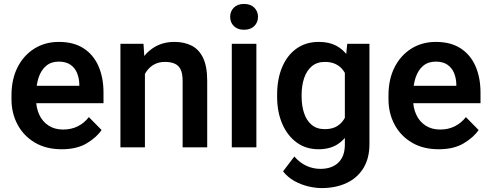

<svg xmlns="http://www.w3.org/2000/svg" viewBox="-20 -752 2502 980"><path d="M294.9 9.8Q215.3 9.8 158 -24.2Q100.6 -58.1 69.6 -116.2Q38.6 -174.3 38.6 -245.6V-265.6Q38.6 -347.7 69.8 -408.9Q101.1 -470.2 155.8 -504.2Q210.4 -538.1 280.3 -538.1Q356.4 -538.1 407 -505.1Q457.5 -472.2 482.9 -413.8Q508.3 -355.5 508.3 -278.8V-225.1H97.7V-314H384.8V-323.7Q383.8 -354 373 -379.9Q362.3 -405.8 339.6 -421.6Q316.9 -437.5 279.8 -437.5Q241.2 -437.5 215.6 -416Q189.9 -394.5 177 -356Q164.1 -317.4 164.1 -265.6V-245.6Q164.1 -201.7 180.4 -166.5Q196.8 -131.3 227.8 -111.1Q258.8 -90.8 302.2 -90.8Q343.8 -90.8 376.7 -107.2Q409.7 -123.5 433.6 -154.3L498.5 -88.4Q473.6 -51.3 423.1 -20.8Q372.6 9.8 294.9 9.8Z M719.7 0H594.7V-528.3H712.4L719.7 -415.5ZM659.7 -282.2Q660.2 -359.4 686.3 -416.7Q712.4 -474.1 759.8 -506.1Q807.1 -538.1 870.1 -538.1Q920.9 -538.1 958.5 -518.8Q996.1 -499.5 1016.8 -456.1Q1037.6 -412.6 1037.6 -339.4V0H912.1V-340.3Q912.1 -376.5 901.9 -397.5Q891.6 -418.5 871.3 -427.2Q851.1 -436 821.8 -436Q792 -436 769.3 -424.3Q746.6 -412.6 730.7 -391.6Q714.8 -370.6 706.8 -342.8Q698.7 -314.9 698.7 -282.7Z M1225.6 -731.9Q1258.8 -731.9 1277.8 -713.1Q1296.9 -694.3 1296.9 -666Q1296.9 -637.7 1277.8 -618.9Q1258.8 -600.1 1225.6 -600.1Q1192.4 -600.1 1173.6 -618.9Q1154.8 -637.7 1154.8 -666Q1154.8 -694.3 1173.6 -713.1Q1192.4 -731.9 1225.6 -731.9ZM1288.6 0H1163.1V-528.3H1288.6Z M1621.6 208Q1590.8 208 1554 199.5Q1517.1 190.9 1482.7 171.9Q1448.2 152.8 1424.8 122.6L1482.4 46.9Q1509.8 78.6 1543.7 94.2Q1577.6 109.9 1615.2 109.9Q1673.8 109.9 1707 77.9Q1740.2 45.9 1740.2 -14.2V-407.7L1752.4 -528.3H1865.7V-16.1Q1865.7 55.7 1835 106Q1804.2 156.2 1749 182.1Q1693.8 208 1621.6 208ZM1606 9.8Q1541 9.8 1493.7 -25.1Q1446.3 -60.1 1420.4 -120.6Q1394.5 -181.2 1394.5 -258.3V-268.6Q1394.5 -348.6 1420.2 -409.4Q1445.8 -470.2 1493.7 -504.2Q1541.5 -538.1 1606.9 -538.1Q1659.2 -538.1 1695.6 -519Q1731.9 -500 1755.9 -465.1Q1779.8 -430.2 1793.5 -382.1Q1807.1 -334 1814 -276.4V-247.6Q1805.2 -173.3 1781.2 -115.2Q1757.3 -57.1 1714.6 -23.7Q1671.9 9.8 1606 9.8ZM1637.7 -92.8Q1678.2 -92.8 1703.6 -109.9Q1729 -127 1743.2 -156.2Q1757.3 -185.5 1762.2 -222.7V-300.8Q1759.3 -330.1 1751 -355Q1742.7 -379.9 1727.8 -397.9Q1712.9 -416 1690.7 -426Q1668.5 -436 1638.7 -436Q1597.7 -436 1571.3 -413.6Q1544.9 -391.1 1532.2 -353Q1519.5 -314.9 1519.5 -268.6V-258.3Q1519.5 -212.4 1532 -174.8Q1544.4 -137.2 1570.6 -115Q1596.7 -92.8 1637.7 -92.8Z M2219.2 9.8Q2139.6 9.8 2082.3 -24.2Q2024.9 -58.1 1993.9 -116.2Q1962.9 -174.3 1962.9 -245.6V-265.6Q1962.9 -347.7 1994.1 -408.9Q2025.4 -470.2 2080.1 -504.2Q2134.8 -538.1 2204.6 -538.1Q2280.8 -538.1 2331.3 -505.1Q2381.8 -472.2 2407.2 -413.8Q2432.6 -355.5 2432.6 -278.8V-225.1H2022V-314H2309.1V-323.7Q2308.1 -354 2297.4 -379.9Q2286.6 -405.8 2263.9 -421.6Q2241.2 -437.5 2204.1 -437.5Q2165.5 -437.5 2139.9 -416Q2114.3 -394.5 2101.3 -356Q2088.4 -317.4 2088.4 -265.6V-245.6Q2088.4 -201.7 2104.7 -166.5Q2121.1 -131.3 2152.1 -111.1Q2183.1 -90.8 2226.6 -90.8Q2268.1 -90.8 2301 -107.2Q2334 -123.5 2357.9 -154.3L2422.9 -88.4Q2397.9 -51.3 2347.4 -20.8Q2296.9 9.8 2219.2 9.8Z"/></svg>

Font: Heebo SemiBold
Style: Regular
Weight: 600
Designer: Oded Ezer
Foundry: Ezer Type House
Version: Version 3.100